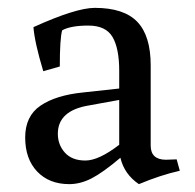

<svg xmlns="http://www.w3.org/2000/svg" viewBox="-20 -452 495 488"><path d="M283 -84V-198L206 -184Q127 -171 127 -112Q127 -84 145 -64Q163 -44 197 -44Q231 -44 283 -84ZM363 -286V-82Q363 -46 402 -46L429 -47L437 -18Q388 -7 333 16Q296 -9 286 -51Q241 -13 212.5 1.5Q184 16 156 16Q105 16 74.5 -16Q44 -48 44 -102.5Q44 -157 83 -183.5Q122 -210 191 -217L283 -227V-272Q283 -329 266 -358Q249 -387 204.5 -387Q160 -387 138 -375Q132 -354 132 -283L90 -271Q68 -344 65 -383Q173 -432 221 -432Q295 -432 329 -396.5Q363 -361 363 -286Z"/></svg>

Font: Buenard
Style: Regular
Weight: 400
Designer: Gustavo Ibarra
Foundry: FontFuror
Version: Version 1.001 2011